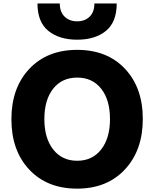

<svg xmlns="http://www.w3.org/2000/svg" viewBox="-20 -1082 917 1143"><path d="M154.3 -72.3Q47.9 -185.5 47.9 -372.1Q47.9 -558.6 154.3 -671.9Q260.7 -785.2 439.5 -785.2Q618.2 -785.2 724.1 -672.4Q830.1 -559.6 830.1 -373.5Q830.1 -187.5 723.6 -73.2Q617.2 41 439 41Q260.7 41 154.3 -72.3ZM203.1 -1061.5H335.9Q335.9 -1010.7 364.7 -982.9Q393.6 -955.1 439.5 -955.1Q485.4 -955.1 513.7 -982.9Q542 -1010.7 542 -1061.5H674.8Q674.8 -950.2 610.4 -897.9Q545.9 -845.7 439.5 -845.7Q333 -845.7 268.1 -897.9Q203.1 -950.2 203.1 -1061.5ZM296.4 -553.7Q244.1 -487.3 244.1 -373Q244.1 -258.8 296.9 -191.9Q349.6 -125 439.5 -125Q529.3 -125 582 -191.9Q634.8 -258.8 634.8 -373Q634.8 -487.3 582.5 -553.7Q530.3 -620.1 439.5 -620.1Q348.6 -620.1 296.4 -553.7Z"/></svg>

Font: GenEi M Gothic v2 Heavy
Style: Regular
Weight: 800
Version: Version 2.0